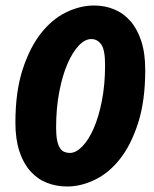

<svg xmlns="http://www.w3.org/2000/svg" viewBox="-20 -666 560 698"><path d="M224 12Q185 12 150.5 -1.5Q116 -15 90.5 -43.5Q65 -72 50.5 -116Q36 -160 36 -220Q36 -332 62 -412.5Q88 -493 129 -545Q170 -597 221 -621.5Q272 -646 322 -646Q361 -646 395 -632Q429 -618 454 -589.5Q479 -561 493.5 -517Q508 -473 508 -412Q508 -300 482.5 -220Q457 -140 416.5 -88.5Q376 -37 325 -12.5Q274 12 224 12ZM234 -110Q256 -110 279 -133.5Q302 -157 320.5 -199Q339 -241 350.5 -300Q362 -359 362 -430Q362 -485 348 -504.5Q334 -524 312 -524Q289 -524 266.5 -500.5Q244 -477 225.5 -434.5Q207 -392 195.5 -332.5Q184 -273 184 -202Q184 -174 187.5 -156.5Q191 -139 197.5 -128.5Q204 -118 213.5 -114Q223 -110 234 -110Z"/></svg>

Font: mr_Source Sans Pro
Style: Italic
Weight: 900
Italic angle: -11°
Designer: Paul D. Hunt
Foundry: Adobe Systems Incorporated
Version: Version 1.076;July 10, 2024;FontCreator 11.5.0.2430 64-bit